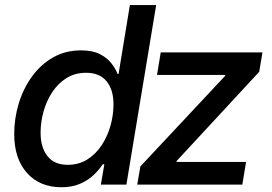

<svg xmlns="http://www.w3.org/2000/svg" viewBox="-20 -748 1102 778"><path d="M229 10.7Q141.1 10.7 89.4 -47.1Q37.6 -105 37.6 -205.1Q37.6 -268.1 55.9 -328.4Q74.2 -388.7 109.1 -437.3Q144 -485.8 194.3 -514.9Q244.6 -543.9 308.6 -543.9Q355 -543.9 384.5 -528.8Q414.1 -513.7 431.2 -491.7Q448.2 -469.7 456.5 -448.2H460.4L506.3 -727.5H612.8L492.2 0H388.7L402.8 -82.5H396.5Q380.9 -59.1 358.2 -37.8Q335.4 -16.6 303.5 -2.9Q271.5 10.7 229 10.7ZM254.4 -80.1Q299.3 -80.1 333.7 -101.8Q368.2 -123.5 391.8 -159.4Q415.5 -195.3 427.7 -238.5Q439.9 -281.7 439.9 -325.2Q439.9 -384.3 411.9 -418.7Q383.8 -453.1 328.6 -453.1Q283.7 -453.1 249.5 -431.6Q215.3 -410.2 191.9 -374.8Q168.5 -339.4 156.5 -296.4Q144.5 -253.4 144.5 -210Q144.5 -150.4 172.4 -115.2Q200.2 -80.1 254.4 -80.1ZM536.1 0 548.8 -73.7 892.1 -440.4 893.1 -444.3H616.2L631.3 -535.6H1043.5L1030.3 -457L695.8 -95.7L695.3 -91.8H977.1L961.9 0Z"/></svg>

Font: Inter 20pt Medium
Style: Italic
Weight: 500
Italic angle: -9.3988°
Version: Version 4.001;git-66647c0bb